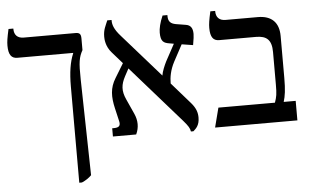

<svg xmlns="http://www.w3.org/2000/svg" viewBox="-57 -738 1743 1069"><g transform="rotate(-5 814.5 -203.5)"><path d="M344 240H359C382 230 398 219 413 204L402 -333C400 -428 405 -456 426 -494V-559C426 -584 418 -592 396 -592H106C71 -592 53 -612 53 -644V-647H26C15 -597 12 -577 12 -555C12 -503 29 -483 61 -483H373V-481C353 -434 344 -375 344 -299Z M1037 -64C1037 -90 1030 -116 1003 -147L899 -266C899 -301 906 -341 929 -385L979 -478L1042 -468C1048 -504 1050 -516 1050 -530C1050 -563 1038 -580 1011 -584L956 -593C929 -598 914 -610 914 -641V-647H887C870 -608 863 -576 863 -553C863 -503 880 -494 913 -489L936 -485L885 -391C874 -369 860 -336 857 -314L646 -554C608 -596 602 -623 602 -643V-647H578C566 -617 553 -597 553 -558C553 -545 554 -504 587 -467L644 -402L596 -323C563 -270 563 -220 578 -155L595 -82C601 -57 592 -46 562 -46H553V0H683C701 -38 700 -77 683 -115L645 -199C622 -249 626 -284 650 -329L672 -370L951 -52C977 -22 986 -7 988 10H1002C1018 -4 1037 -21 1037 -64Z M1124 0H1584V-109H1517C1527 -141 1532 -175 1532 -242V-476C1532 -551 1492 -592 1415 -592H1234C1199 -592 1181 -612 1181 -644V-647H1154C1143 -597 1140 -577 1140 -555C1140 -503 1157 -483 1189 -483H1395C1454 -483 1482 -459 1482 -391V-209C1482 -155 1479 -141 1468 -109H1152Z"/></g></svg>

Font: Noto Serif Hebrew
Style: Regular
Weight: 400
Designer: Monotype Design Team
Foundry: Monotype Imaging Inc.
Version: Version 1.901